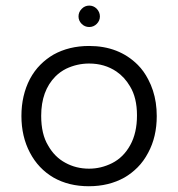

<svg xmlns="http://www.w3.org/2000/svg" viewBox="-20 -662 634 683"><path d="M296.9 -436Q352.1 -436 394 -407.7Q423.3 -387.7 442.4 -355Q467.3 -314.5 467.3 -251.7Q467.3 -189 443.4 -146Q419.4 -102.1 378.4 -81.5Q339.4 -62 296.9 -62Q250.5 -62 212.4 -83Q174.3 -103.5 151.4 -144Q126.5 -184.6 126.5 -250Q126.5 -338.9 177.2 -390.1Q193.8 -406.7 215.3 -417.5Q254.4 -436 296.9 -436ZM537.6 -249Q537.6 -273.4 534.2 -296.4Q527.3 -341.8 507.3 -379.4Q491.7 -409.7 470.2 -431.2Q402.8 -498.5 296.9 -498.5Q225.6 -498.5 170.4 -467.8Q145 -453.1 123.5 -431.6Q102.1 -410.2 86.4 -380.9Q56.2 -322.8 56.2 -249.5Q56.2 -176.3 86.4 -119.1Q116.2 -62 170.4 -30.3Q224.6 0.5 295.9 0.5Q367.2 0.5 422.4 -30.3Q447.8 -44.9 469.5 -66.7Q491.2 -88.4 507.3 -119.1Q537.6 -175.3 537.6 -249ZM335.4 -603.5Q335.4 -619.1 323.7 -631.3Q312.5 -642.1 297.4 -642.1Q281.7 -642.1 270.5 -630.4Q259.3 -619.1 259.3 -603.5Q259.3 -588.4 270.5 -577.1Q281.7 -565.9 297.4 -565.9Q313 -565.9 324.2 -577.1Q335.4 -588.4 335.4 -603.5ZM151.4 -144Q151.4 -144 151.4 -144Z"/></svg>

Font: YuPearl-ExtraLight
Style: ExtraLight
Weight: 200
Designer: Max Yao
Foundry: Max-Everyday
Version: Version 1.011; ttfautohint (v1.8.3)